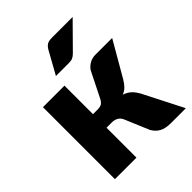

<svg xmlns="http://www.w3.org/2000/svg" viewBox="-205 -857 978 978"><g transform="rotate(-45 283.5 -368.0)"><path d="M357.5 -479.5Q369 -497 388.2 -507.8Q407.5 -518.5 428.5 -518.5H551L442 -330Q429.5 -309 416.5 -296Q403.5 -283 385 -276Q410.5 -267.5 426.5 -252Q442.5 -236.5 455 -213L563.5 0H456.5Q436 0 420.8 -3.2Q405.5 -6.5 393.5 -13Q381.5 -19.5 372.5 -29Q363.5 -38.5 356 -51L301 -181.5Q293.5 -199 279.2 -207.2Q265 -215.5 246.5 -215.5H207.5V0H52.5V-518.5H207.5V-313H239.5Q260.5 -313 270.8 -319.8Q281 -326.5 289 -342.5ZM484.5 -736.5 354.5 -605Q343 -593.5 332.5 -588.8Q322 -584 304.5 -584H211.5L279.5 -706.5Q288 -721 299.5 -728.8Q311 -736.5 334.5 -736.5Z"/></g></svg>

Font: Lato 2
Style: Regular
Weight: 900
Designer: Lukasz Dziedzic with Adam Twardoch and Botio Nikoltchev
Foundry: tyPoland Lukasz Dziedzic
Version: Version 2.015; 2015-08-06; http://www.latofonts.com/